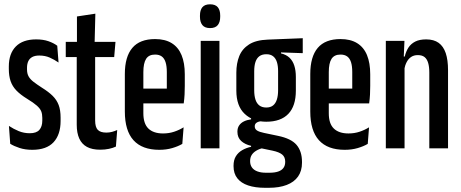

<svg xmlns="http://www.w3.org/2000/svg" viewBox="-20 -689 2142 892"><path d="M130 7Q97 7 71 -1.5Q45 -10 27.5 -21L21.5 -104Q43.5 -89.5 67.2 -79.8Q91 -70 118.5 -70Q149 -70 162.8 -85.5Q176.5 -101 176.5 -129V-141.5Q176.5 -159 171.5 -171.8Q166.5 -184.5 151.5 -198Q136.5 -211.5 106 -230Q75 -249 56.2 -268.5Q37.5 -288 29.2 -312.2Q21 -336.5 21 -369V-380Q21 -440 53.5 -473Q86 -506 148 -506Q181 -506 205.2 -497.5Q229.5 -489 246 -476.5L252 -398.5Q232.5 -412 211 -421.5Q189.5 -431 162.5 -431Q142.5 -431 130 -424.2Q117.5 -417.5 111.5 -404.8Q105.5 -392 105.5 -374V-366.5Q105.5 -347 113 -333.8Q120.5 -320.5 135.8 -308.8Q151 -297 175 -281.5Q205.5 -262.5 224.5 -243.8Q243.5 -225 252.5 -201.2Q261.5 -177.5 261.5 -142.5V-127Q261.5 -63.5 228.8 -28.2Q196 7 130 7Z M445.5 6.5Q408 6.5 384 -6.5Q360 -19.5 348.2 -45.5Q336.5 -71.5 336.5 -109.5V-480H422V-129.5Q422 -98.5 434.2 -85.8Q446.5 -73 474 -73Q488.5 -73 501 -76.5Q513.5 -80 524.5 -85L518.5 -8Q505 -1.5 486.2 2.5Q467.5 6.5 445.5 6.5ZM285.5 -424V-494.5H516.5L510.5 -424ZM337.5 -487V-612.5L423 -625.5L419.5 -487Z M720 7Q640.5 7 600.2 -37.5Q560 -82 560 -171V-345Q560 -425.5 594.8 -466.5Q629.5 -507.5 700.5 -507.5Q747 -507.5 777.8 -488.5Q808.5 -469.5 823.5 -433Q838.5 -396.5 838.5 -344V-290.5Q838.5 -270 837.5 -250Q836.5 -230 833.5 -208.5H755Q755 -253 755 -287.8Q755 -322.5 755 -354Q755 -382 749.2 -400Q743.5 -418 731.5 -426.8Q719.5 -435.5 700.5 -435.5Q671.5 -435.5 658.8 -415.5Q646 -395.5 646 -354V-249.5V-234.5V-163Q646 -139 651.8 -121.2Q657.5 -103.5 669.2 -92Q681 -80.5 698 -74.8Q715 -69 737.5 -69Q765 -69 789 -77Q813 -85 833 -97.5L827 -20.5Q807.5 -9 780 -1Q752.5 7 720 7ZM614 -208.5V-277.5H813.5V-208.5Z M912.5 0V-499H999.5V0ZM956 -558.5Q931.5 -558.5 920.2 -572.5Q909 -586.5 909 -611V-617Q909 -642 920.2 -655.5Q931.5 -669 956 -669Q980.5 -669 991.8 -655.5Q1003 -642 1003 -617V-611Q1003 -586.5 991.8 -572.5Q980.5 -558.5 956 -558.5Z M1217 -123.5Q1155.5 -123.5 1116.8 -160Q1078 -196.5 1078 -268V-351.5Q1078 -394.5 1091.5 -428.2Q1105 -462 1137 -482.5Q1169 -503 1224.5 -505L1386.5 -511.5V-442L1285.5 -445.5V-441Q1310 -435 1325 -420.8Q1340 -406.5 1347.2 -384.2Q1354.5 -362 1354.5 -331V-268Q1354.5 -196.5 1319.5 -160Q1284.5 -123.5 1217 -123.5ZM1215.5 113.5H1232Q1256 113.5 1272.2 108Q1288.5 102.5 1296.8 91.2Q1305 80 1305 63V62Q1305 40.5 1291 29Q1277 17.5 1246.5 11L1184 -2L1205 -2.5Q1185 2.5 1171 10.8Q1157 19 1149.5 30.8Q1142 42.5 1142 59V60Q1142 77 1150.5 89Q1159 101 1175.5 107.2Q1192 113.5 1215.5 113.5ZM1211 183.5Q1165.5 183.5 1132.8 172.5Q1100 161.5 1082.5 139.2Q1065 117 1065 83V81Q1065 54.5 1075.8 37Q1086.5 19.5 1105 8.8Q1123.5 -2 1146.5 -7V-11.5Q1118 -18 1100.5 -34Q1083 -50 1083 -76.5V-77.5Q1083 -94.5 1091 -106.2Q1099 -118 1113.2 -125Q1127.5 -132 1146.5 -134.5V-146L1215.5 -126H1201Q1183.5 -126 1173.5 -120Q1163.5 -114 1163.5 -102.5V-102Q1163.5 -89.5 1174 -82.8Q1184.5 -76 1206.5 -71.5L1271 -58Q1332.5 -45.5 1357.8 -15.8Q1383 14 1383 63V67Q1383 105 1364.8 131Q1346.5 157 1312 170.2Q1277.5 183.5 1229 183.5ZM1217 -189.5Q1236.5 -189.5 1248.5 -199Q1260.5 -208.5 1266.2 -226.5Q1272 -244.5 1272 -270V-358.5Q1272 -383 1266.5 -400.5Q1261 -418 1249 -427.5Q1237 -437 1218 -437H1217Q1197.5 -437 1185 -427.8Q1172.5 -418.5 1166.8 -401Q1161 -383.5 1161 -357.5V-270Q1161 -244.5 1166.8 -226.5Q1172.5 -208.5 1185 -199Q1197.5 -189.5 1217 -189.5Z M1581.5 7Q1502 7 1461.8 -37.5Q1421.5 -82 1421.5 -171V-345Q1421.5 -425.5 1456.2 -466.5Q1491 -507.5 1562 -507.5Q1608.5 -507.5 1639.2 -488.5Q1670 -469.5 1685 -433Q1700 -396.5 1700 -344V-290.5Q1700 -270 1699 -250Q1698 -230 1695 -208.5H1616.5Q1616.5 -253 1616.5 -287.8Q1616.5 -322.5 1616.5 -354Q1616.5 -382 1610.8 -400Q1605 -418 1593 -426.8Q1581 -435.5 1562 -435.5Q1533 -435.5 1520.2 -415.5Q1507.5 -395.5 1507.5 -354V-249.5V-234.5V-163Q1507.5 -139 1513.2 -121.2Q1519 -103.5 1530.8 -92Q1542.5 -80.5 1559.5 -74.8Q1576.5 -69 1599 -69Q1626.5 -69 1650.5 -77Q1674.5 -85 1694.5 -97.5L1688.5 -20.5Q1669 -9 1641.5 -1Q1614 7 1581.5 7ZM1475.5 -208.5V-277.5H1675V-208.5Z M1974.5 0V-352Q1974.5 -378.5 1969.2 -396.5Q1964 -414.5 1952.5 -423.8Q1941 -433 1921 -433Q1903 -433 1890.2 -424.5Q1877.5 -416 1869.5 -400.8Q1861.5 -385.5 1858 -366L1839.5 -426.5H1860.5Q1866 -450 1877.5 -467.8Q1889 -485.5 1909 -495.8Q1929 -506 1960 -506Q1995.5 -506 2017.8 -490Q2040 -474 2050.8 -442.2Q2061.5 -410.5 2061.5 -363V0ZM1772.5 0V-499H1859L1855.5 -416.5L1859.5 -413V0Z"/></svg>

Font: Anek Latin Condensed Medium
Style: Regular
Weight: 500
Width: 3
Designer: Yesha Goshar
Foundry: Ek Type
Version: Version 1.003